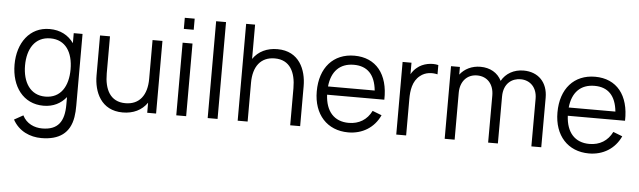

<svg xmlns="http://www.w3.org/2000/svg" viewBox="-56 -946 4732 1422"><g transform="rotate(5 2310.5 -235.0)"><path d="M279.5 15C352.5 15 409 -15 448 -64V-8.5C448.5 118.5 401.5 183.5 284.5 183.5C227.5 183.5 167.5 159 138 99L71.5 136C117.5 220 201.5 255 284.5 255C416.5 255 496.5 199 516 78.5C520.5 51 522 23.5 522 -7.5V-540H456.5V-465.5C417 -521.5 356.5 -555 276.5 -555C128.5 -555 40 -431.5 40 -270.5C40 -108.5 128 15 279.5 15ZM287 -53.5C174.5 -53.5 118 -147.5 118 -270.5C118 -392.5 172.5 -486.5 288.5 -486.5C401 -486.5 456.5 -397.5 456.5 -270.5C456.5 -145.5 402 -53.5 287 -53.5Z M868.5 13.5C946 13.5 1010 -16.5 1050 -75V0H1116V-540H1042.5V-252C1042.5 -130 986.5 -56.5 882.5 -56.5C769.5 -56.5 726 -145.5 726 -264.5V-540H652V-243C652 -121.5 706.5 13.5 868.5 13.5Z M1339.5 -642.5V-725H1266V-642.5ZM1339.5 0V-540H1266V0Z M1573 0V-720H1499.5V0Z M1796.5 0V-288C1796.5 -410 1852.5 -483.5 1956.5 -483.5C2069.5 -483.5 2113 -394.5 2113 -275.5V0H2187V-297C2187 -418.5 2132.5 -553.5 1970.5 -553.5C1893 -553.5 1829 -523.5 1789 -465V-720H1722.5V0Z M2545.5 15C2650 15 2737.5 -38.5 2780.5 -133L2712 -159.5C2678.5 -92 2619.5 -55.5 2542.5 -55.5C2435 -55.5 2371.5 -125.5 2365.5 -249.5H2791C2796.5 -440 2702.5 -555 2542.5 -555C2386.5 -555 2287 -444.5 2287 -267.5C2287 -96.5 2388 15 2545.5 15ZM2544.5 -487.5C2645 -487.5 2702.5 -427.5 2714 -311H2367C2378.5 -424.5 2440.5 -487.5 2544.5 -487.5Z M2975 0V-269.5C2975 -334 2984 -404 3038 -446.5C3077 -478.5 3127 -480.5 3167 -471V-540C3119.5 -552 3052 -541.5 3009.5 -504.5C2994 -492.5 2979 -475 2967.5 -454.5V-540H2901.5V0Z M3335.5 0V-348.5C3335.5 -433 3385.5 -488.5 3460.5 -488.5C3535 -488.5 3585 -435.5 3585 -349.5L3584.5 0H3657L3657.5 -348.5C3657.5 -449 3722 -488.5 3783.5 -488.5C3854.5 -488.5 3906.5 -438 3906.5 -354.5L3906 0H3979.5L3980 -368.5C3980 -482.5 3909.5 -554.5 3800.5 -554.5C3728.5 -554.5 3668.5 -520.5 3637 -463.5C3608 -522.5 3550.5 -554.5 3479.5 -554.5C3415.5 -554.5 3361 -527 3327.5 -483V-540H3261.5V0Z M4335 15C4439.5 15 4527 -38.5 4570 -133L4501.5 -159.5C4468 -92 4409 -55.5 4332 -55.5C4224.5 -55.5 4161 -125.5 4155 -249.5H4580.5C4586 -440 4492 -555 4332 -555C4176 -555 4076.5 -444.5 4076.5 -267.5C4076.5 -96.5 4177.5 15 4335 15ZM4334 -487.5C4434.5 -487.5 4492 -427.5 4503.5 -311H4156.5C4168 -424.5 4230 -487.5 4334 -487.5Z"/></g></svg>

Font: Manrope
Style: Regular
Weight: 400
Designer: Mikhail Sharanda
Foundry: Mikhail Sharanda
Version: Version 4.505